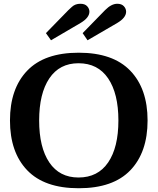

<svg xmlns="http://www.w3.org/2000/svg" viewBox="-20 -990 837 1020"><path d="M224 -814 344 -937Q345 -938 362.5 -954Q380 -970 407 -970Q431 -970 443 -957Q455 -944 455 -928Q455 -896 408 -868L251 -776ZM419 -814 539 -937Q572 -970 603 -970Q626 -970 638 -957Q650 -944 650 -928Q650 -896 603 -868L445 -776ZM33 -350Q33 -519 124.5 -614.5Q216 -710 398 -710Q580 -710 672 -614.5Q764 -519 764 -350Q764 -181 672.5 -85.5Q581 10 398 10Q216 10 124.5 -85.5Q33 -181 33 -350ZM609 -350Q609 -493 554.5 -573.5Q500 -654 397 -654Q296 -654 242 -573.5Q188 -493 188 -350Q188 -207 242 -127Q296 -47 397 -47Q500 -47 554.5 -127Q609 -207 609 -350Z"/></svg>

Font: Taviraj SemiBold
Style: Regular
Weight: 600
Designer: Katatrad Team
Foundry: CadsonDemak
Version: Version 1.001